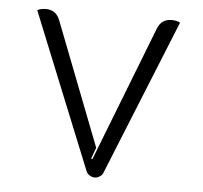

<svg xmlns="http://www.w3.org/2000/svg" viewBox="-43 -554 644 608"><g transform="rotate(5 279.0 -250.0)"><path d="M252 -9 52 -503Q63 -509 79 -509Q112 -509 124 -477L276 -85L263 -50L267 -48L434 -477Q446 -509 479 -509Q495 -509 506 -503L306 -9Q304 -2 296 3.5Q288 9 280 9Q271 9 263 4Q255 -1 252 -9Z"/></g></svg>

Font: K2D ExtraLight
Style: Regular
Weight: 275
Designer: Katatrad Aksorn Co.,Ltd.
Foundry: Cadson Demak Co.,Ltd.
Version: Version 1.000; ttfautohint (v1.6)